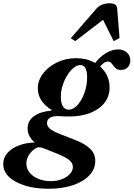

<svg xmlns="http://www.w3.org/2000/svg" viewBox="-144 -891 806 1158"><path d="M423 -502.5Q455.5 -546.5 493.8 -569.8Q532 -593 567 -593Q600.5 -593 621.2 -574.2Q642 -555.5 642 -526Q642 -502.5 627 -485.8Q612 -469 585.5 -469Q567.5 -469 557.2 -476.8Q547 -484.5 540.2 -494.2Q533.5 -504 526.2 -511.8Q519 -519.5 506 -519.5Q493.5 -519.5 480.2 -509.8Q467 -500 449.5 -478ZM161 201.5Q198.5 201.5 229 189.8Q259.5 178 277.5 158.5Q295.5 139 295.5 116.5Q295.5 90.5 270.5 72Q245.5 53.5 198.5 35L132.5 8.5Q103.5 -3 92 -3Q78 -3 59.8 11.2Q41.5 25.5 28.2 47.8Q15 70 15 94.5Q15 127 35.2 151Q55.5 175 88.8 188.2Q122 201.5 161 201.5ZM270 -229.5Q299 -229.5 324.5 -258.5Q350 -287.5 365.8 -332.5Q381.5 -377.5 381.5 -424.5Q381.5 -461.5 371 -480Q360.5 -498.5 341 -498.5Q321 -498.5 300.2 -481.8Q279.5 -465 262 -437.2Q244.5 -409.5 233.8 -375.5Q223 -341.5 223 -307.5Q223 -270.5 235 -250Q247 -229.5 270 -229.5ZM147.5 247.5Q70.5 247.5 9 229Q-52.5 210.5 -88.5 177Q-124.5 143.5 -124.5 98.5Q-124.5 59.5 -98.5 30.8Q-72.5 2 -29.2 -14.2Q14 -30.5 65.5 -31.5Q22.5 -68.5 22.5 -115.5Q22.5 -163 61.8 -190.8Q101 -218.5 164.5 -223.5L167 -228Q84 -280 84 -358Q84 -405.5 115.2 -447Q146.5 -488.5 199 -514.2Q251.5 -540 315 -540Q375 -540 420.5 -516.5Q466 -493 491.5 -453.2Q517 -413.5 517 -364.5Q517 -311 486.5 -271.5Q456 -232 401.2 -210.2Q346.5 -188.5 273.5 -188.5Q250 -188.5 236.8 -189.2Q223.5 -190 214 -190.5Q179.5 -192.5 159.5 -181.8Q139.5 -171 139.5 -148Q139.5 -132.5 153.8 -117.5Q168 -102.5 212 -85L311.5 -46Q369 -23.5 399.8 6.2Q430.5 36 430.5 80Q430.5 129 394.8 166.8Q359 204.5 295.5 226Q232 247.5 147.5 247.5ZM309.5 -643 283 -660.5 435.5 -836.5Q465 -871 515.5 -871Q541.5 -871 551.8 -862.5Q562 -854 563 -836.5L577 -661.5L541.5 -643L477.5 -771.5Z"/></svg>

Font: Libre Caslon Text
Style: Italic
Weight: 400
Italic angle: -22.583°
Designer: Pablo Impallari, Rodrigo Fuenzalida, Katja Schimmel
Foundry: Pablo Impallari, Rodrigo Fuenzalida
Version: Version 2.000